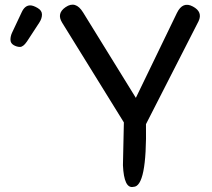

<svg xmlns="http://www.w3.org/2000/svg" viewBox="-20 -758 890 806"><path d="M93.3 -584Q77.6 -561 64 -561Q50.3 -561 37.1 -568.8Q23.9 -576.7 23.9 -591.6Q23.9 -606.4 30.8 -621.1L70.8 -706.1Q84 -735.4 106.9 -735.4Q119.1 -735.4 137.7 -724.6Q156.2 -713.9 156.2 -697Q156.2 -680.2 145 -663.1ZM790 -730.5Q832 -708 813.5 -668.9L592.8 -236.8Q597.2 26.4 540 26.4Q500.5 35.2 496.1 -64.5L500 -244.1L240.7 -663.1Q216.8 -701.7 255.4 -728Q297.4 -756.8 328.6 -706.1L550.3 -347.2L722.7 -703.6Q747.1 -753.9 790 -730.5Z"/></svg>

Font: Comic Relief LRS
Style: Regular
Weight: 400
Designer: Jeff Davis
Foundry: Loudifier
Version: Version 1.0